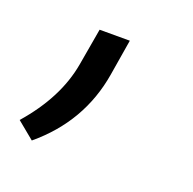

<svg xmlns="http://www.w3.org/2000/svg" viewBox="-98 -150 342 341"><g transform="rotate(20 72.5 21.0)"><path d="M95.2 -92.3 84 -24.4Q68.4 70.3 -7.8 133.8L-40.5 106.9Q14.2 44.4 25.9 -22L38.1 -92.3Z"/></g></svg>

Font: Mardoto Light
Style: Italic
Weight: 300
Italic angle: -12°
Designer: Christian Robertson, Vahan Hovhannisyan
Foundry: Google
Version: Version 1.000